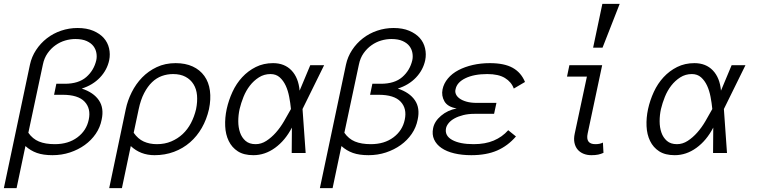

<svg xmlns="http://www.w3.org/2000/svg" viewBox="-82 -793 3923 995"><path d="M189.9 11.2Q142.1 11.2 109.1 -0.5Q76.2 -12.2 49.8 -36.1L3.9 182.1H-62L73.2 -458Q82 -499 105 -533.9Q127.9 -568.8 160.9 -594.5Q193.8 -620.1 234.9 -634Q275.9 -647.9 319.8 -647.9Q367.2 -647.9 401.1 -633.5Q435.1 -619.1 455.6 -596.2Q476.1 -573.2 483.2 -542.7Q490.2 -512.2 483.9 -481Q473.1 -430.2 436 -391.1Q398.9 -352.1 341.8 -334Q402.8 -314 430.4 -273.4Q458 -232.9 444.8 -172.9Q437 -132.8 414.1 -99.4Q391.1 -65.9 357.2 -41.5Q323.2 -17.1 280.5 -2.9Q237.8 11.2 189.9 11.2ZM202.1 -45.9Q272 -45.9 319.1 -81.1Q366.2 -116.2 377.9 -172.9Q390.1 -230 356.7 -265.9Q323.2 -301.8 242.2 -301.8H198.2L210 -358.9H253.9Q325.2 -358.9 365 -393.6Q404.8 -428.2 417 -481Q420.9 -499 417.5 -518.6Q414.1 -538.1 402.1 -554Q390.1 -569.8 367.2 -580.3Q344.2 -590.8 308.1 -590.8Q282.2 -590.8 255.6 -583Q229 -575.2 205.6 -558.6Q182.1 -542 164.6 -517.1Q147 -492.2 140.1 -458L64.9 -105Q86.9 -73.2 119.9 -59.6Q152.8 -45.9 202.1 -45.9Z M1001 -227.1Q988.8 -173.8 963.9 -130.4Q939 -86.9 902.8 -55.4Q866.7 -23.9 819.8 -6.3Q772.9 11.2 718.8 11.2Q646 11.2 595.7 -36.1L549.8 182.1H483.9L569.8 -227.1Q579.1 -272 600.6 -314.9Q622.1 -357.9 654.5 -391.4Q687 -424.8 730.5 -445.3Q773.9 -465.8 828.1 -465.8Q878.9 -465.8 916.5 -448.5Q954.1 -431.2 977.1 -399.2Q1000 -367.2 1005.9 -323Q1011.7 -278.8 1001 -227.1ZM934.1 -227.1Q941.9 -266.1 939 -299.1Q936 -332 920.9 -356.4Q905.8 -380.9 879.4 -395Q853 -409.2 814.9 -409.2Q784.7 -409.2 756.8 -399.2Q729 -389.2 706.1 -367.2Q683.1 -345.2 665 -310.5Q647 -275.9 636.7 -227.1L610.8 -105Q632.8 -73.2 662.8 -59.6Q692.9 -45.9 731 -45.9Q772 -45.9 805.4 -60.1Q838.9 -74.2 864.5 -98.1Q890.1 -122.1 907.5 -155Q924.8 -188 934.1 -227.1Z M1159.7 -228Q1152.8 -196.8 1152.8 -164.8Q1152.8 -132.8 1161.9 -106.4Q1170.9 -80.1 1190.4 -63Q1210 -45.9 1242.7 -45.9Q1272 -45.9 1298.3 -63Q1324.7 -80.1 1347.7 -106Q1370.6 -131.8 1389.6 -164.3Q1408.7 -196.8 1425.8 -228Q1422.9 -258.8 1416.7 -291Q1410.6 -323.2 1398.7 -349.1Q1386.7 -375 1367.7 -392.1Q1348.6 -409.2 1319.8 -409.2Q1286.6 -409.2 1259.8 -392.1Q1232.9 -375 1212.9 -349.1Q1192.9 -323.2 1179.9 -291Q1167 -258.8 1159.7 -228ZM1092.8 -228Q1103 -273.9 1122.8 -316.9Q1142.6 -359.9 1173.1 -392.8Q1203.6 -425.8 1243.7 -445.8Q1283.7 -465.8 1333 -465.8Q1392.6 -465.8 1428.7 -428Q1464.8 -390.1 1470.7 -323.2L1525.9 -455.1H1597.7L1485.8 -228L1502 0H1429.7L1430.7 -131.8Q1396 -64.9 1343.5 -26.9Q1291 11.2 1231 11.2Q1181.6 11.2 1150.6 -8.8Q1119.6 -28.8 1103.3 -62.5Q1086.9 -96.2 1085 -139.2Q1083 -182.1 1092.8 -228Z M1827.6 11.2Q1779.8 11.2 1746.8 -0.5Q1713.9 -12.2 1687.5 -36.1L1641.6 182.1H1575.7L1710.9 -458Q1719.7 -499 1742.7 -533.9Q1765.6 -568.8 1798.6 -594.5Q1831.5 -620.1 1872.6 -634Q1913.6 -647.9 1957.5 -647.9Q2004.9 -647.9 2038.8 -633.5Q2072.8 -619.1 2093.3 -596.2Q2113.8 -573.2 2120.8 -542.7Q2127.9 -512.2 2121.6 -481Q2110.8 -430.2 2073.7 -391.1Q2036.6 -352.1 1979.5 -334Q2040.5 -314 2068.1 -273.4Q2095.7 -232.9 2082.5 -172.9Q2074.7 -132.8 2051.8 -99.4Q2028.8 -65.9 1994.9 -41.5Q1960.9 -17.1 1918.2 -2.9Q1875.5 11.2 1827.6 11.2ZM1839.8 -45.9Q1909.7 -45.9 1956.8 -81.1Q2003.9 -116.2 2015.6 -172.9Q2027.8 -230 1994.4 -265.9Q1960.9 -301.8 1879.9 -301.8H1835.9L1847.7 -358.9H1891.6Q1962.9 -358.9 2002.7 -393.6Q2042.5 -428.2 2054.7 -481Q2058.6 -499 2055.2 -518.6Q2051.8 -538.1 2039.8 -554Q2027.8 -569.8 2004.9 -580.3Q1981.9 -590.8 1945.8 -590.8Q1919.9 -590.8 1893.3 -583Q1866.7 -575.2 1843.3 -558.6Q1819.8 -542 1802.2 -517.1Q1784.7 -492.2 1777.8 -458L1702.6 -105Q1724.6 -73.2 1757.6 -59.6Q1790.5 -45.9 1839.8 -45.9Z M2211.4 -330.1Q2217.8 -360.8 2239.3 -386.5Q2260.7 -412.1 2293.7 -429.4Q2326.7 -446.8 2368.2 -456.3Q2409.7 -465.8 2456.5 -465.8Q2531.7 -465.8 2575.2 -441.4Q2618.7 -417 2638.7 -368.2L2580.6 -334Q2568.4 -368.2 2534.9 -388.7Q2501.5 -409.2 2443.4 -409.2Q2374.5 -409.2 2330.1 -387.7Q2285.6 -366.2 2278.8 -330.1Q2275.4 -317.9 2280.5 -305.4Q2285.6 -293 2299.1 -283Q2312.5 -272.9 2335 -266.4Q2357.4 -259.8 2389.6 -259.8H2490.7L2478.5 -203.1H2377.4Q2344.7 -203.1 2318.6 -196.5Q2292.5 -189.9 2273.4 -179.4Q2254.4 -168.9 2243.4 -155.5Q2232.4 -142.1 2229.5 -128.9Q2221.7 -89.8 2261.2 -67.9Q2300.8 -45.9 2372.6 -45.9Q2432.6 -45.9 2476.6 -64.5Q2520.5 -83 2551.8 -118.2L2591.8 -85.9Q2549.8 -37.1 2494.1 -12.9Q2438.5 11.2 2360.4 11.2Q2311.5 11.2 2272 1.7Q2232.4 -7.8 2206.1 -25.9Q2179.7 -43.9 2167.7 -70.1Q2155.8 -96.2 2162.6 -128.9Q2169.4 -164.1 2203.6 -193.1Q2237.8 -222.2 2284.7 -231Q2237.8 -238.8 2221.2 -267.8Q2204.6 -296.9 2211.4 -330.1Z M3045.4 -1Q3032.7 4.9 3018.1 8.1Q3003.4 11.2 2982.4 11.2Q2960.4 11.2 2941.9 3.7Q2923.3 -3.9 2911.4 -18.1Q2899.4 -32.2 2895 -53.2Q2890.6 -74.2 2896.5 -101.1L2959.5 -396H2856.4L2868.7 -455.1H3038.6L2963.4 -101.1Q2951.7 -45.9 3003.4 -45.9Q3027.3 -45.9 3042.5 -54.2ZM3129.4 -772.9 3040.5 -545.9H2991.7L3039.6 -772.9Z M3343.3 -228Q3336.4 -196.8 3336.4 -164.8Q3336.4 -132.8 3345.5 -106.4Q3354.5 -80.1 3374 -63Q3393.6 -45.9 3426.3 -45.9Q3455.6 -45.9 3481.9 -63Q3508.3 -80.1 3531.2 -106Q3554.2 -131.8 3573.2 -164.3Q3592.3 -196.8 3609.4 -228Q3606.4 -258.8 3600.3 -291Q3594.2 -323.2 3582.3 -349.1Q3570.3 -375 3551.3 -392.1Q3532.2 -409.2 3503.4 -409.2Q3470.2 -409.2 3443.4 -392.1Q3416.5 -375 3396.5 -349.1Q3376.5 -323.2 3363.5 -291Q3350.6 -258.8 3343.3 -228ZM3276.4 -228Q3286.6 -273.9 3306.4 -316.9Q3326.2 -359.9 3356.7 -392.8Q3387.2 -425.8 3427.2 -445.8Q3467.3 -465.8 3516.6 -465.8Q3576.2 -465.8 3612.3 -428Q3648.4 -390.1 3654.3 -323.2L3709.5 -455.1H3781.2L3669.4 -228L3685.5 0H3613.3L3614.3 -131.8Q3579.6 -64.9 3527.1 -26.9Q3474.6 11.2 3414.6 11.2Q3365.2 11.2 3334.2 -8.8Q3303.2 -28.8 3286.9 -62.5Q3270.5 -96.2 3268.6 -139.2Q3266.6 -182.1 3276.4 -228Z"/></svg>

Font: Anonymous Pro
Style: Italic
Weight: 400
Italic angle: -12°
Monospace: yes
Designer: Mark Simonson
Version: Version 1.003